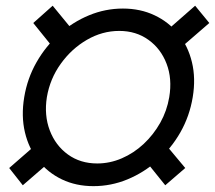

<svg xmlns="http://www.w3.org/2000/svg" viewBox="-20 -632 742 662"><path d="M302.2 9.8Q242.2 9.8 193.6 -13.4Q145 -36.6 112.1 -78.4Q79.1 -120.1 65.9 -176Q52.7 -231.9 63.5 -296.9Q74.2 -361.8 106 -417.5Q137.7 -473.1 184.3 -514.6Q231 -556.2 287.1 -579.3Q343.3 -602.5 403.8 -602.5Q463.9 -602.5 512.9 -579.3Q562 -556.2 595.2 -514.6Q628.4 -473.1 641.8 -417.5Q655.3 -361.8 644.5 -296.9Q633.8 -231.9 602.1 -176Q570.3 -120.1 522.9 -78.4Q475.6 -36.6 419.2 -13.4Q362.8 9.8 302.2 9.8ZM315.4 -68.4Q358.9 -68.4 400.1 -86.2Q441.4 -104 475.3 -135.7Q509.3 -167.5 532.5 -208.7Q555.7 -250 563.5 -296.9Q574.2 -360.4 554.4 -412.1Q534.7 -463.9 491.9 -494.6Q449.2 -525.4 391.1 -525.4Q332.5 -525.4 279.5 -494.6Q226.6 -463.9 189.5 -412.1Q152.3 -360.4 141.6 -296.9Q131.8 -234.4 151.6 -182.4Q171.4 -130.4 214.1 -99.4Q256.8 -68.4 315.4 -68.4ZM585.4 -452.1 538.1 -511.7 652.8 -612.3 701.7 -552.7ZM549.8 6.8 468.8 -93.8 535.6 -152.3 618.7 -52.7ZM58.6 6.8 11.7 -52.7 126 -152.3 174.8 -93.8ZM175.8 -452.1 94.7 -552.7 161.6 -612.3 244.1 -511.7Z"/></svg>

Font: Inter 28pt
Style: Italic
Weight: 400
Italic angle: -9.3988°
Designer: Rasmus Andersson
Foundry: rsms
Version: Version 4.001;git-66647c0bb